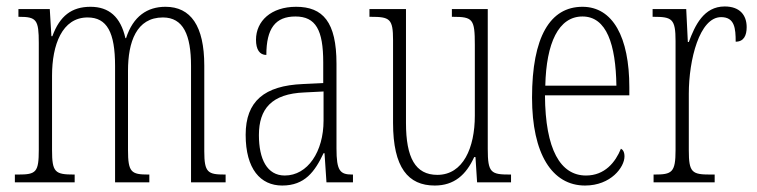

<svg xmlns="http://www.w3.org/2000/svg" viewBox="-20 -564 2341 594"><path d="M26 0H211V-24H209C150 -24 141 -31 141 -100V-330C141 -425 172 -510 251 -510C311 -510 336 -464 336 -360V0H442V-24H439C386 -24 376 -31 376 -100V-345C376 -434 402 -510 484 -510C547 -510 571 -456 571 -360V0H678V-24H676C623 -24 612 -30 612 -96V-361C612 -484 570 -543 492 -543C436 -543 392 -514 370 -446H368C353 -512 317 -543 260 -543C202 -543 165 -515 142 -452H139L134 -536H37V-512H39C93 -512 100 -503 100 -431V-101C100 -31 92 -24 36 -24H26Z M853 10C923 10 954 -33 981 -90H984L990 0H1072V-24H1070C1032 -24 1021 -35 1021 -105V-367C1021 -496 979 -543 896 -543C819 -543 772 -499 772 -441C772 -411 783 -394 804 -394C804 -476 832 -513 894 -513C957 -513 980 -471 980 -371V-307L917 -304C798 -299 740 -251 740 -147C740 -41 786 10 853 10ZM861 -21C806 -21 781 -72 781 -146C781 -227 820 -274 922 -278L981 -281V-191C981 -95 932 -21 861 -21Z M1325 10C1385 10 1422 -23 1447 -78H1451L1456 0H1561V-24H1558C1499 -24 1489 -29 1489 -103V-536H1378V-512H1381C1443 -512 1449 -505 1449 -425V-206C1449 -107 1413 -23 1333 -23C1265 -23 1236 -76 1236 -184V-536H1123V-512H1127C1186 -512 1196 -506 1196 -440V-184C1196 -45 1243 10 1325 10Z M1790 10C1870 10 1912 -47 1912 -80C1912 -94 1907 -101 1901 -104C1884 -62 1851 -21 1793 -21C1714 -21 1667 -101 1666 -269H1927V-294C1927 -449 1876 -543 1782 -543C1682 -543 1626 -450 1626 -262C1626 -88 1688 10 1790 10ZM1887 -299H1667C1670 -431 1708 -513 1782 -513C1857 -513 1885 -426 1887 -299Z M2002 0H2191V-24H2178C2121 -24 2111 -30 2111 -99V-274C2111 -379 2144 -511 2211 -511C2253 -511 2256 -476 2256 -435C2281 -435 2290 -454 2290 -480C2290 -517 2269 -544 2222 -544C2157 -544 2130 -485 2111 -434H2108L2103 -536H1999V-512H2002C2059 -512 2070 -506 2070 -437V-100C2070 -30 2059 -24 2004 -24H2002Z"/></svg>

Font: Noto Serif Thai ExtraCondensed ExtraLight
Style: Regular
Weight: 200
Width: 2
Designer: Monotype Design Team
Foundry: Monotype Imaging Inc.
Version: Version 2.002